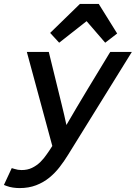

<svg xmlns="http://www.w3.org/2000/svg" viewBox="-73 -759 693 980"><path d="M266 -121Q320 -214 375 -305Q430 -396 486 -488L490 -494H600L274 32Q255 63 231.5 93.5Q208 124 178.5 148Q149 172 111.5 186.5Q74 201 27 201Q11 201 -6.5 198.5Q-24 196 -40 190L-53 185L-13 99L0 103Q18 109 37 109Q67 109 90 98Q113 87 132 69Q152 49 166 28Q174 17 180.5 7Q187 -3 194 -14L64 -494H176L242 -225Q249 -199 254.5 -173Q260 -147 266 -121ZM369 -651 229 -541 183 -591 335 -739H431L525 -588L464 -541Z"/></svg>

Font: Codetta
Style: Bold Italic
Weight: 700
Italic angle: -11°
Designer: Ulrich Proeller
Foundry: PROSA GmbH
Version: Version 2.00;September 29, 2018;FontCreator 11.5.0.2427 64-b